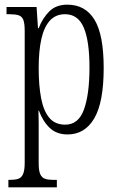

<svg xmlns="http://www.w3.org/2000/svg" viewBox="-20 -566 510 824"><path d="M16 238V206H21Q44 206 58 201.5Q72 197 79 181Q86 165 86 133V-433Q86 -466 80 -481Q74 -496 59.5 -500.5Q45 -505 20 -505H8V-536H137L143 -445H146Q163 -489 192 -517.5Q221 -546 269 -546Q346 -546 385.5 -481.5Q425 -417 425 -274Q425 -127 384.5 -58Q344 11 270 11Q223 11 193.5 -17Q164 -45 147 -91H145Q146 -70 146 -40.5Q146 -11 146 24V135Q146 167 153 182Q160 197 174 201.5Q188 206 210 206H224V238ZM260 -31Q317 -31 340.5 -96.5Q364 -162 364 -276Q364 -390 339.5 -447.5Q315 -505 259 -505Q219 -505 194 -477.5Q169 -450 157.5 -398.5Q146 -347 146 -274Q146 -199 156.5 -144.5Q167 -90 191.5 -60.5Q216 -31 260 -31Z"/></svg>

Font: Noto Serif Khmer ExtraCondensed Light
Style: Regular
Weight: 300
Width: 2
Designer: Danh Hong and the Monotype Design Team
Foundry: Monotype Imaging Inc.
Version: Version 2.004